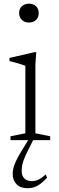

<svg xmlns="http://www.w3.org/2000/svg" viewBox="-20 -740 310 1014"><path d="M133 -621Q110 -621 95.5 -634.8Q81 -648.5 81 -671Q81 -693.5 95.5 -707Q110 -720.5 133 -720.5Q156.5 -720.5 170.5 -707Q184.5 -693.5 184.5 -671Q184.5 -648.5 170.5 -634.8Q156.5 -621 133 -621ZM171.5 -464.5 167 -399.5V-36L245 -20.5V0H35.5V-20.5L114 -36V-392.5Q108.5 -395 94.2 -399.5Q80 -404 62.8 -409Q45.5 -414 30 -417.5V-434L162 -464.5ZM126.5 57Q113 84 106 103Q99 122 96.8 136Q94.5 150 94.5 163.5Q94.5 188.5 108.8 202.5Q123 216.5 147.5 216.5Q165.5 216.5 182.5 208.8Q199.5 201 221.5 181.5L228.5 198.5Q199 230 176.2 242Q153.5 254 125.5 254Q88 254 67.5 233.2Q47 212.5 47 178.5Q47 164.5 50.5 149.2Q54 134 63.2 113.2Q72.5 92.5 90.5 62.5L134 -8.5H159Z"/></svg>

Font: Newsreader 14pt Light
Style: Regular
Weight: 300
Designer: Hugues Gentile
Foundry: Production Type
Version: Version 1.003